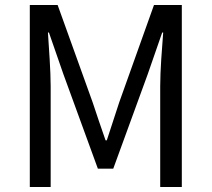

<svg xmlns="http://www.w3.org/2000/svg" viewBox="-20 -753 852 773"><path d="M100 0H184V-406C184 -469 177 -558 173 -622H177L235 -455L374 -74H436L575 -455L633 -622H637C632 -558 625 -469 625 -406V0H712V-733H600L460 -341C443 -290 427 -239 410 -188H405C387 -239 370 -290 353 -341L212 -733H100Z"/></svg>

Font: Noto Sans Mono CJK JP Regular
Style: Regular
Weight: 400
Designer: Ryoko NISHIZUKA (kana & ideographs); Paul D. Hunt (Latin, Greek & Cyrillic); Wenlong ZHANG (bopomofo); Sandoll Communica
Foundry: Adobe Systems Incorporated
Version: Version 1.004;PS 1.004;hotconv 1.0.82;makeotf.lib2.5.63406